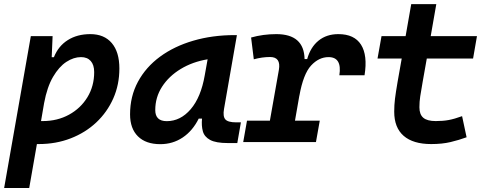

<svg xmlns="http://www.w3.org/2000/svg" viewBox="-28 -694 2392 938"><path d="M114.7 224.6H-7.8L122.6 -517.6H229L224.6 -414.6H235.4Q256.8 -468.8 303 -498Q349.1 -527.3 413.1 -527.3Q481 -527.3 518.1 -483.6Q555.2 -439.9 555.2 -359.4Q555.2 -280.3 525.4 -213.1Q495.6 -146 442.4 -95.9Q389.2 -45.9 317.4 -18.1Q245.6 9.8 161.1 9.8Q156.7 9.8 152.3 9.8ZM172.4 -102.5Q176.3 -102.5 180.7 -102.5Q252.4 -102.5 309.3 -133.8Q366.2 -165 399.2 -219.2Q432.1 -273.4 432.1 -341.8Q432.1 -377 415.3 -396Q398.4 -415 367.7 -415Q332 -415 296.1 -391.6Q260.3 -368.2 231.2 -318.6Q202.1 -269 187.5 -190.4Z M754.9 10.3Q684.6 10.3 646 -27.8Q607.4 -65.9 607.4 -135.3Q607.4 -223.1 646 -294.7Q684.6 -366.2 753.7 -417Q822.8 -467.8 916 -495.1Q1009.3 -522.5 1118.2 -522.5H1129.4L1066.4 -161.6Q1060.1 -125.5 1072.8 -110.8Q1085.4 -96.2 1127 -96.2H1148.9L1131.3 4.9H1085.4Q1026.4 4.9 998.3 -10.5Q970.2 -25.9 962.9 -53Q955.6 -80.1 959 -114.7H942.9Q913.1 -54.7 864.5 -22.2Q815.9 10.3 754.9 10.3ZM786.6 -102.1Q853.5 -102.1 903.6 -160.4Q953.6 -218.8 972.2 -325.7L986.3 -404.3Q912.6 -392.1 854.7 -356.9Q796.9 -321.8 763.7 -270.3Q730.5 -218.8 730.5 -156.2Q730.5 -102.1 786.6 -102.1Z M1160.2 0 1178.7 -104.5H1290.5L1334.5 -353Q1345.2 -415.5 1291.5 -415.5Q1252.9 -415.5 1211.9 -404.3L1198.7 -510.7Q1257.3 -527.3 1321.8 -527.3Q1457.5 -527.3 1460 -405.3H1472.7Q1488.8 -463.4 1528.1 -495.4Q1567.4 -527.3 1625 -527.3Q1703.1 -527.3 1735.8 -475.6Q1768.6 -423.8 1752.9 -326.2H1629.9Q1643.6 -415 1577.1 -415Q1529.8 -415 1491.7 -373.8Q1453.6 -332.5 1434.6 -226.1V-227.5L1413.1 -104.5H1534.2L1515.6 0Z M2078.6 9.8Q1990.2 9.8 1944.1 -30.3Q1897.9 -70.3 1897.9 -148.4Q1897.9 -180.7 1901.6 -210.9Q1905.3 -241.2 1914.6 -295.4L1934.6 -408.2H1816.4L1835.9 -517.6H1953.6L1981 -673.8H2103.5L2076.2 -517.6H2302.2L2283.2 -408.2H2057.1L2037.1 -295.4Q2028.8 -248 2024.9 -222.7Q2021 -197.3 2021 -169.9Q2021 -134.8 2040 -118.7Q2059.1 -102.5 2100.6 -102.5Q2136.7 -102.5 2164.3 -107.7Q2191.9 -112.8 2229.5 -126.5L2251.5 -23.4Q2214.4 -9.8 2173.3 0Q2132.3 9.8 2078.6 9.8Z"/></svg>

Font: Cascadia Mono NF SemiBold
Style: Italic
Weight: 600
Italic angle: -10°
Monospace: yes
Designer: Aaron Bell
Foundry: Saja Typeworks
Version: Version 2404.023; ttfautohint (v1.8.4)